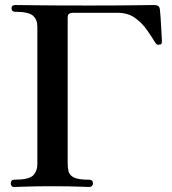

<svg xmlns="http://www.w3.org/2000/svg" viewBox="-20 -746 688 766"><path d="M36 0Q29 0 26 -4.5Q23 -9 23 -13Q23 -29 36 -29Q95 -29 112 -46Q129 -63 129 -92V-640Q129 -668 111.5 -683.5Q94 -699 41 -699Q26 -699 26 -713Q26 -726 41 -726Q47 -726 122.5 -725Q198 -724 336 -724Q450 -724 518.5 -725Q587 -726 594 -726Q604 -726 610.5 -722.5Q617 -719 618 -707Q619 -698 620.5 -679Q622 -660 623 -639Q624 -618 625 -601.5Q626 -585 626 -581Q626 -577 624.5 -572.5Q623 -568 615 -568Q606 -564 598 -578Q585 -600 565.5 -627.5Q546 -655 518 -675Q490 -695 448 -695H270Q263 -695 256.5 -691.5Q250 -688 250 -675V-92Q250 -75 254 -60.5Q258 -46 276 -37.5Q294 -29 336 -29Q351 -29 351 -13Q351 -9 347 -4.5Q343 0 336 0Q326 0 291.5 -1.5Q257 -3 189 -3Q122 -3 85 -1.5Q48 0 36 0Z"/></svg>

Font: Zen Antique Soft
Style: Regular
Weight: 400
Designer: Yoshimichi Ohira
Foundry: Positype
Version: Version 1.001